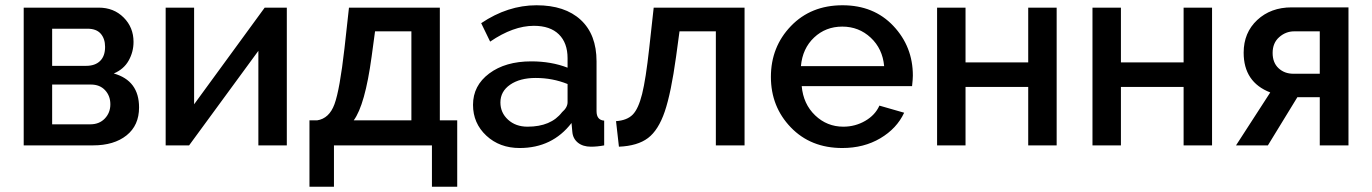

<svg xmlns="http://www.w3.org/2000/svg" viewBox="-20 -552 5208 729"><path d="M70 -523H355Q412 -523 449.5 -485.5Q487 -448 487 -393Q487 -355 468.5 -322Q450 -289 412 -273Q508 -246 508 -144Q508 -76 460.5 -38Q413 0 333 0H70ZM178 -302H307Q341 -302 360 -320.5Q379 -339 379 -374Q379 -405 362.5 -424Q346 -443 312 -443H178ZM178 -80H323Q357 -80 378 -102Q399 -124 399 -156Q399 -188 379 -209.5Q359 -231 325 -231H178Z M717 -523V-156L985 -523H1069V0H961V-359L698 0H609V-523Z M1155 157V-95H1184Q1230 -102 1250 -156.5Q1270 -211 1288 -369L1305 -523H1650V-95H1716V157H1620V0H1248V157ZM1323 -95H1542V-433H1404L1391 -337Q1366 -153 1323 -95Z M1953 10Q1877 10 1826.5 -37Q1776 -84 1776 -154Q1776 -227 1837.5 -273Q1899 -319 1997 -319Q2073 -319 2135 -295V-331Q2135 -389 2102 -421.5Q2069 -454 2007 -454Q1929 -454 1841 -394L1807 -464Q1908 -532 2017 -532Q2125 -532 2185 -476.5Q2245 -421 2245 -319V-130Q2245 -96 2274 -94V0Q2248 5 2224 5Q2193 5 2174 -10.5Q2155 -26 2153 -52L2150 -85Q2077 10 1953 10ZM1983 -71Q2072 -71 2114 -126Q2135 -144 2135 -164V-233Q2078 -256 2014 -256Q1954 -256 1917 -230.5Q1880 -205 1880 -163Q1880 -124 1909 -97.5Q1938 -71 1983 -71Z M2330 5 2319 -92Q2361 -95 2382.5 -117Q2404 -139 2418 -195Q2432 -251 2445 -369L2462 -523H2807V0H2698V-433H2560L2547 -337Q2528 -199 2504 -128.5Q2480 -58 2440.5 -28Q2401 2 2330 5Z M3178 10Q3058 10 2982.5 -68.5Q2907 -147 2907 -260Q2907 -374 2983 -453Q3059 -532 3179 -532Q3298 -532 3372 -453.5Q3446 -375 3446 -265Q3446 -252 3443 -225H3024Q3030 -157 3075 -114Q3120 -71 3182 -71Q3227 -71 3265 -93Q3303 -115 3319 -151L3413 -124Q3385 -64 3322.5 -27Q3260 10 3178 10ZM3021 -301H3337Q3331 -367 3286 -409Q3241 -451 3178 -451Q3115 -451 3071 -409.5Q3027 -368 3021 -301Z M3646 -523V-315H3884V-523H3992V0H3884V-222H3646V0H3538V-523Z M4236 -523V-315H4474V-523H4582V0H4474V-222H4236V0H4128V-523Z M4673 0 4803 -201Q4702 -240 4702 -352Q4702 -428 4753.5 -476Q4805 -524 4884 -524H5100V0H4991V-183H4906L4794 0ZM4891 -272H4991V-433H4894Q4862 -433 4837 -411Q4812 -389 4812 -351Q4812 -314 4834.5 -293Q4857 -272 4891 -272Z"/></svg>

Font: Raleway
Style: Regular
Weight: 600
Designer: Matt McInerney, Pablo Impallari, Rodrigo Fuenzalida
Foundry: Matt McInerney, Pablo Impallari, Rodrigo Fuenzalida
Version: Version 1.000;PS 001.001;hotconv 1.0.56; ttfautohint (v1.5)